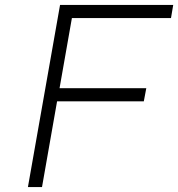

<svg xmlns="http://www.w3.org/2000/svg" viewBox="-20 -757 721 777"><path d="M93 0 223 -737H681L672 -684H271L221 -400H572L562 -347H211L150 0Z"/></svg>

Font: Tomorrow Light
Style: Italic
Weight: 300
Italic angle: -10°
Designer: Tony de Marco, Monica Rizzolli
Foundry: Just in Type
Version: Version 2.002